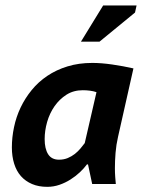

<svg xmlns="http://www.w3.org/2000/svg" viewBox="-20 -687 540 718"><path d="M421.4 -175.3Q414.6 -146 412.1 -115.5Q409.7 -85 409.7 -58.1Q409.7 -41 410.9 -24.9Q412.1 -8.8 413.1 1H324.7L309.1 -72.3H305.2Q294.4 -57.6 278.6 -42.7Q262.7 -27.8 243.4 -15.6Q224.1 -3.4 202.1 4.2Q180.2 11.7 156.7 11.7Q124.5 11.7 99.9 1.2Q75.2 -9.3 58.3 -28.3Q41.5 -47.4 33 -74.7Q24.4 -102.1 24.4 -135.7Q24.4 -173.3 32.5 -211.7Q40.5 -250 57.1 -284.9Q73.7 -319.8 98.6 -350.3Q123.5 -380.9 157 -403.3Q190.4 -425.8 232.4 -438.7Q274.4 -451.7 325.2 -451.7Q358.9 -451.7 399.7 -445.8Q440.4 -439.9 479 -431.2ZM200.7 -89.8Q218.3 -89.8 233.2 -95.9Q248 -102.1 259.8 -111.3Q271.5 -120.6 280.8 -131.6Q290 -142.6 296.9 -151.9L340.8 -342.3Q329.6 -346.2 316.4 -347.9Q303.2 -349.6 289.6 -349.6Q254.9 -349.6 228.5 -332.8Q202.1 -315.9 183.8 -289.6Q165.5 -263.2 156.2 -230.7Q147 -198.2 147 -167Q147 -130.9 159.9 -110.4Q172.9 -89.8 200.7 -89.8ZM365.7 -666.5H490.7L484.9 -640.1L352.1 -531.2H282.7Z"/></svg>

Font: PT Astra Sans
Style: Bold Italic
Weight: 700
Italic angle: -16°
Designer: A.Korolkova, I. Chaeva
Foundry: ParaType Ltd
Version: Version 1.002W